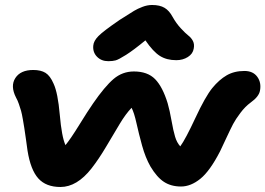

<svg xmlns="http://www.w3.org/2000/svg" viewBox="-20 -767 1059 766"><path d="M412.1 -522.9Q384.3 -522.9 366.9 -540.8Q349.6 -558.6 352.1 -585Q353.5 -603.5 372.6 -623Q391.6 -642.6 458 -688Q501 -715.3 515.1 -723.9Q529.3 -732.4 548.6 -739.7Q567.9 -747.1 586.9 -747.1Q617.7 -747.1 636.5 -735.8Q655.3 -724.6 668.9 -699.2Q683.1 -673.8 701.4 -654.1Q719.7 -634.3 731.4 -625.2Q743.2 -616.2 749.8 -603.3Q756.3 -590.3 752.9 -573.2Q749.5 -552.2 729.5 -539.6Q709.5 -526.9 683.1 -526.9Q645 -526.9 617.9 -543.9Q590.8 -561 560.1 -606Q512.7 -566.9 482.9 -548.1Q453.1 -529.3 441.2 -526.1Q429.2 -522.9 412.1 -522.9ZM221.2 -21Q163.6 -21 132.8 -55.2Q102.1 -89.4 89.8 -166Q87.9 -180.2 83.5 -211.7Q79.1 -243.2 77.1 -255.4Q75.2 -267.6 71.3 -290.3Q67.4 -313 64 -325Q60.5 -336.9 55.4 -351.8Q50.3 -366.7 43.9 -377.9Q20.5 -423.8 41.3 -455.8Q62 -487.8 112.8 -487.8Q143.1 -487.8 161.6 -476.3Q180.2 -464.8 193.8 -433.1Q210.9 -396.5 218.5 -309.1Q226.1 -221.7 241.2 -188Q261.7 -212.9 295.9 -268.3Q330.1 -323.7 351.1 -354Q397.9 -421.9 433.1 -451.9Q468.3 -481.9 514.2 -481.9Q568.8 -481.9 598.9 -451.2Q628.9 -420.4 648.9 -355Q657.2 -326.2 664.3 -285.6Q671.4 -245.1 678.5 -221.7Q685.5 -198.2 699.2 -183.1Q720.2 -211.9 759.5 -296.4Q798.8 -380.9 827.1 -416Q854.5 -449.2 884.5 -466.6Q914.6 -483.9 955.1 -483.9Q989.7 -483.9 1006.6 -460.4Q1023.4 -437 1017.1 -404.8Q1012.7 -381.3 980 -357.9Q958 -341.8 939 -316.4Q919.9 -291 909.9 -272Q899.9 -252.9 882.6 -215.6Q865.2 -178.2 857.9 -163.1Q817.4 -84.5 779.3 -53.7Q741.2 -22.9 702.1 -22.9Q662.6 -22.9 634.3 -41.3Q606 -59.6 580.1 -103Q560.1 -138.2 546.9 -186Q533.7 -233.9 524.4 -275.9Q515.1 -317.9 504.9 -336.9Q481.4 -312.5 457.3 -272.2Q433.1 -231.9 403.8 -182.4Q374.5 -132.8 345.2 -95.2Q287.1 -21 221.2 -21Z"/></svg>

Font: Shantell Sans Irregular
Style: Bold Italic
Weight: 700
Italic angle: -11.31°
Designer: Stephen Nixon, Anya Danilova, Shantell Martin
Foundry: Arrow Type
Version: Version 1.006;[9816181b4]